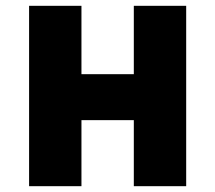

<svg xmlns="http://www.w3.org/2000/svg" viewBox="-20 -640 740 660"><path d="M80 0V-620H260V-385H440V-620H620V0H440V-227H260V0Z"/></svg>

Font: Martian Mono ExtraBold
Style: Regular
Weight: 800
Monospace: yes
Designer: Roman Shamin
Foundry: Evil Martians
Version: Version 1.000; ttfautohint (v1.8.4.7-5d5b)